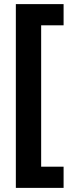

<svg xmlns="http://www.w3.org/2000/svg" viewBox="-20 -748 352 933"><path d="M289 165V62H180V-625H289V-728H57V165Z"/></svg>

Font: Noto Sans Lao Looped Condensed
Style: Bold
Weight: 700
Width: 3
Designer: Mark Frömberg, Ben Mitchell
Foundry: The Fontpad Ltd
Version: Version 1.002